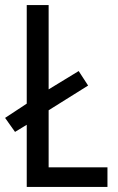

<svg xmlns="http://www.w3.org/2000/svg" viewBox="-21 -734 464 754"><path d="M84 0V-244L38 -216L-1 -271L84 -327V-714H170V-383L288 -455L325 -398L170 -301V-77H401V0Z"/></svg>

Font: Noto Sans Tamil Condensed
Style: Regular
Weight: 400
Width: 3
Designer: Jelle Bosma - Monotype Design Team
Foundry: Monotype Imaging Inc.
Version: Version 2.004; ttfautohint (v1.8.4.7-5d5b)